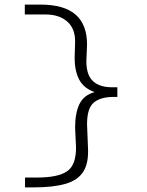

<svg xmlns="http://www.w3.org/2000/svg" viewBox="-20 -721 640 836"><path d="M124 95H89V52H142Q233 52 272.5 24.5Q312 -3 311 -81L307 -165Q307 -229 326 -268Q345 -307 392 -320Q344 -337 324.5 -375Q305 -413 305 -468L307 -538Q308 -596 273 -627Q238 -658 178 -658H88V-701H156Q259 -701 309 -657.5Q359 -614 359 -527L356 -455Q356 -394 385 -367.5Q414 -341 468 -341H491V-299H475Q418 -299 388.5 -274.5Q359 -250 359 -180L363 -80Q367 -12 343 26Q319 64 265 79.5Q211 95 124 95Z"/></svg>

Font: Inconsolata Expanded Light
Style: Regular
Weight: 300
Width: 7
Monospace: yes
Designer: Raph Levien, Cyreal, Brenton Simpson
Foundry: Raph Levien, Cyreal, Google
Version: Version 3.001; ttfautohint (v1.8.2.53-6de2)